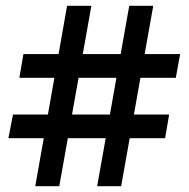

<svg xmlns="http://www.w3.org/2000/svg" viewBox="-20 -645 652 664"><path d="M316 -1 427 -625H510L399 -1ZM9 -167 25 -249H565L551 -167ZM102 -1 212 -625H296L185 -1ZM47 -376 61 -458H603L588 -376Z"/></svg>

Font: Piazzolla Thin Black
Style: Regular
Weight: 900
Version: Version 2.005